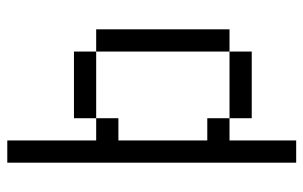

<svg xmlns="http://www.w3.org/2000/svg" viewBox="-176 -552 852 540"><g transform="rotate(-90 250.0 -282.0)"><path d="M125 -437.5H187.5V-375H125V-125H187.5V-62.5H125V125H62.5V-687.5H125ZM187.5 -62.5H375V0H187.5ZM187.5 -500H375V-437.5H187.5ZM375 -437.5H437.5V-62.5H375Z"/></g></svg>

Font: 寒蝉点阵体 16px
Style: Regular
Weight: 400
Designer: Designed by Warren2060
Foundry: ChillType
Version: Version 1.000